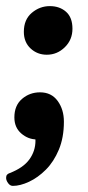

<svg xmlns="http://www.w3.org/2000/svg" viewBox="-39 -438 287 628"><path d="M114 -259Q83 -259 61 -279.5Q39 -300 39 -334Q39 -374 65 -396Q91 -418 124 -418Q156 -418 177 -399.5Q198 -381 198 -344Q198 -308 173 -283.5Q148 -259 114 -259ZM-19 144Q-19 137 -16 133.5Q-13 130 -7 128Q37 111 57 83.5Q77 56 77 22Q77 11 73.5 2Q70 -7 52 -35L112 12Q97 18 81 18Q53 18 30.5 -1.5Q8 -21 8 -54Q8 -93 33 -114.5Q58 -136 92 -136Q129 -136 149.5 -108Q170 -80 170 -40Q170 12 153.5 51.5Q137 91 111 117Q85 143 56 156.5Q27 170 3 170Q-6 170 -12.5 161Q-19 152 -19 144Z"/></svg>

Font: Alkatra Medium
Style: Regular
Weight: 500
Designer: Suman Bhandary
Version: Version 1.100;gftools[0.9.22]